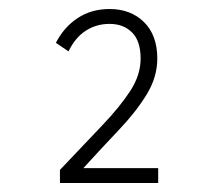

<svg xmlns="http://www.w3.org/2000/svg" viewBox="-20 -652 478 426"><path d="M113 -246V-275Q167 -332 207 -374Q247 -416 269.5 -451Q292 -486 292 -522Q292 -561 273 -580Q254 -599 223 -599Q194 -599 170.5 -584Q147 -569 132 -538L104 -557Q122 -592 152.5 -612Q183 -632 223 -632Q270 -632 299.5 -603Q329 -574 329 -522Q329 -481 305.5 -442.5Q282 -404 244 -364Q206 -324 165 -279H331V-246Z"/></svg>

Font: Inconsolata SemiCondensed Light
Style: Regular
Weight: 300
Width: 4
Monospace: yes
Designer: Raph Levien, Cyreal, Brenton Simpson
Foundry: Raph Levien, Cyreal, Google
Version: Version 3.100; ttfautohint (v1.8.4.7-5d5b)